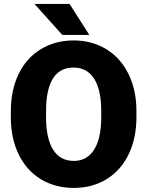

<svg xmlns="http://www.w3.org/2000/svg" viewBox="-20 -921 730 951"><path d="M655.8 -340.8Q655.8 -236.8 617.2 -156.7Q578.6 -76.7 507.6 -33.4Q436.5 9.8 345.7 9.8Q254.9 9.8 184.6 -32Q114.3 -73.7 75 -151.4Q35.6 -229 33.7 -329.6V-369.6Q33.7 -474.1 72 -554Q110.4 -633.8 181.9 -677.2Q253.4 -720.7 344.7 -720.7Q435.1 -720.7 505.9 -677.7Q576.7 -634.8 616 -555.4Q655.3 -476.1 655.8 -373.5ZM481.4 -370.6Q481.4 -476.6 446 -531.5Q410.6 -586.4 344.7 -586.4Q215.8 -586.4 208.5 -393.1L208 -340.8Q208 -236.3 242.7 -180.2Q277.3 -124 345.7 -124Q410.6 -124 445.8 -179.2Q481 -234.4 481.4 -337.9ZM422.4 -748H288.6L150.9 -901.4H324.7Z"/></svg>

Font: TypoPRO Roboto
Style: Regular
Weight: 900
Designer: Google
Version: Version 2.136; 2016